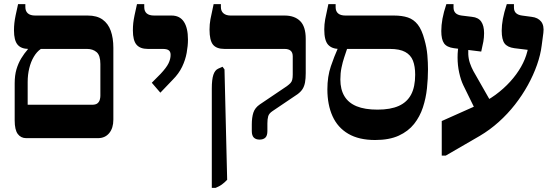

<svg xmlns="http://www.w3.org/2000/svg" viewBox="-20 -667 2674 927"><path d="M106.4 0Q80.9 0 65.9 -20Q50.9 -39.9 50.9 -85.5V-264.7Q50.9 -303.2 59.5 -332.4Q68.2 -361.7 82.6 -385.4Q97.1 -409.1 114.3 -428.8V-470.4H177.3V-430.8Q157.6 -417.3 143.3 -393.1Q128.9 -368.8 121.3 -337.5Q113.6 -306.3 113.6 -271.1V-161.2H423.8Q442.1 -161.2 450.4 -168Q458.8 -174.9 461.7 -185Q464.6 -195.1 464.6 -204.1V-357.8Q464.6 -399.5 446.5 -415.2Q428.4 -430.8 400.3 -430.8H118.9Q81.9 -430.8 64.7 -451.6Q47.5 -472.3 47.5 -520.2Q47.5 -539.3 49.4 -555.9Q51.2 -572.5 55.6 -593.7Q60 -614.9 67.3 -647H102.4V-633Q102.4 -613.2 114.4 -602.6Q126.4 -592 149.8 -592H403.4Q448 -592 475.2 -572.6Q502.3 -553.2 514.8 -518.2Q527.3 -483.3 527.3 -436V-89.5Q527.3 -48.7 507.4 -24.4Q487.4 0 452.8 0Z M754.2 -219.5 712.9 -267.5 755.5 -310.5Q783.9 -340.9 793.8 -361.6Q803.7 -382.3 803.7 -402.1Q803.7 -417.3 794.9 -424Q786.2 -430.8 765.5 -430.8H693.8Q656.4 -430.8 639 -451.4Q621.6 -471.9 621.6 -520.2Q621.6 -539.3 623.4 -555.9Q625.3 -572.5 629.7 -593.7Q634 -614.9 641.4 -647H676.5V-632.6Q676.5 -612.4 688.5 -602.2Q700.4 -592 724.3 -592H808.2Q848 -592 867.7 -562.1Q887.5 -532.2 887.5 -475.9Q887.5 -445.9 881.3 -411.8Q875.1 -377.6 859.2 -344.4Q843.2 -311.1 814 -282Z M1233.1 7Q1215.4 7 1205.5 -2.7Q1195.7 -12.5 1195.7 -34.4V-65.9Q1195.7 -99.7 1203.3 -123.3Q1211 -146.8 1234.5 -162.9L1365.2 -251.1Q1376.3 -259.4 1382.5 -266Q1388.7 -272.6 1391 -282.3Q1393.4 -292 1393.4 -307.3V-394.7Q1393.4 -413.4 1383.3 -422.1Q1373.2 -430.8 1354.1 -430.8H1063.8Q1025.3 -430.8 1008.4 -451.4Q991.6 -472.1 991.6 -524.3Q991.6 -549.4 996 -574Q1000.5 -598.6 1011.4 -647H1046.5V-633Q1046.5 -613.2 1059.1 -602.6Q1071.7 -592 1093.4 -592H1353.9Q1402.2 -592 1429.1 -565.4Q1456.1 -538.8 1456.1 -479.3V-313.9Q1456.1 -287.8 1452.7 -269.1Q1449.2 -250.5 1440.9 -237.3Q1432.6 -224.1 1416.9 -212.4L1295.7 -130.6Q1278.8 -119.4 1274.9 -105.6Q1271 -91.8 1271 -71.1V-34.4Q1271 -11.9 1261.2 -2.5Q1251.3 7 1233.1 7ZM1002.6 240V-239.9Q1002.6 -282.8 1010.1 -305.7Q1017.7 -328.6 1033.7 -335.6L1054.5 -344.7L1063.9 -331.9L1076.8 201.1Q1062.9 215.6 1050.5 224.4Q1038 233.2 1021 240Z M1791.1 9Q1712.9 9 1661.7 -21Q1610.4 -50.9 1585.5 -106.1Q1560.6 -161.3 1560.6 -235.8Q1560.6 -297.9 1577.5 -347.2Q1594.4 -396.4 1609.4 -429.4V-462.5H1655.6V-430.8Q1649.6 -412.7 1642 -390.2Q1634.4 -367.6 1628.9 -340.9Q1623.3 -314.1 1623.3 -283.3Q1623.3 -235.3 1642.8 -202.8Q1662.3 -170.2 1701.9 -153.9Q1741.5 -137.7 1802.8 -137.7Q1865.5 -137.7 1905.5 -155.7Q1945.4 -173.7 1965 -210.7Q1984.5 -247.7 1984.5 -306.3Q1984.5 -346.6 1973.8 -374.1Q1963 -401.7 1936.3 -416.2Q1909.7 -430.8 1862 -430.8H1617.8Q1582.6 -430.8 1564.1 -451.2Q1545.6 -471.7 1545.6 -525.1Q1545.6 -549 1550 -573.8Q1554.5 -598.6 1565.4 -647H1600.5V-632.1Q1600.5 -612.4 1612.5 -602.2Q1624.4 -592 1647.8 -592H1881.9Q1921 -592 1949.1 -582.7Q1977.2 -573.4 1996.9 -548.5Q2016.7 -523.5 2029.4 -475.3Q2040.2 -437.6 2043.3 -401.2Q2046.4 -364.8 2046.4 -332.1Q2046.4 -287.9 2041.4 -240.4Q2036.4 -192.8 2021.8 -148.3Q2007.2 -103.9 1979.2 -68.5Q1951.1 -33.1 1905.1 -12Q1859 9 1791.1 9Z M2112.8 84.3V-82.6L2282.9 -158.5Q2332 -179.7 2372.3 -209.2Q2412.5 -238.8 2443.5 -273.1Q2474.6 -307.4 2495.5 -344.1Q2516.4 -380.7 2525.8 -418.1L2527.8 -426.4L2463.3 -434.3Q2429.6 -438.9 2415.9 -457.6Q2402.3 -476.4 2402.3 -518.5Q2402.3 -545.1 2407.9 -575.7Q2413.4 -606.3 2426.9 -647H2461.4V-630.8Q2461.4 -613.2 2471.5 -603.7Q2481.7 -594.3 2501.1 -591.8L2546.6 -585.7Q2577.4 -582.2 2592.7 -562.8Q2608 -543.4 2603.4 -508.2L2595.4 -447.6Q2589.8 -402.3 2572.6 -353.5Q2555.4 -304.6 2528.6 -256Q2501.7 -207.3 2466.5 -162.2Q2431.2 -117 2388.2 -78.4Q2345.3 -39.8 2296.6 -11L2132.1 84.3ZM2284.3 -117.9 2216.9 -255.5Q2204.7 -280.9 2197 -316.3Q2189.2 -351.7 2189.2 -389.6Q2189.1 -427.4 2196.8 -459.1L2243.3 -454.6Q2239.7 -427.3 2240.9 -404.7Q2242.1 -382 2248.8 -362.4Q2255.5 -342.7 2265.5 -324L2362 -154.7ZM2303.4 -418 2171.6 -434.3Q2137 -438.9 2123.8 -457.9Q2110.6 -476.8 2110.6 -517.3Q2110.6 -545.1 2116.3 -576.7Q2122.1 -608.4 2135.1 -647H2169.7V-630.8Q2169.7 -613.6 2179.6 -603.9Q2189.5 -594.3 2209.4 -591.8L2259.1 -585.7Q2289.5 -582.6 2303.3 -562.7Q2317.2 -542.8 2317.2 -506.8Q2317.2 -486.4 2313.7 -466.2Q2310.1 -446.1 2303.4 -418Z"/></svg>

Font: Noto Serif Hebrew
Style: Regular
Weight: 400
Designer: Monotype Design Team
Foundry: Monotype Imaging Inc.
Version: Version 2.003